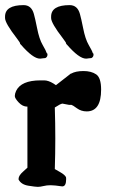

<svg xmlns="http://www.w3.org/2000/svg" viewBox="-27 -729 442 743"><path d="M242.5 -709.2Q272.9 -709.2 282.3 -674.9Q287 -658.5 294.5 -621.2Q302.9 -577.8 316.3 -555Q329.7 -532.2 332 -523.6L334.8 -521V-516.8Q334.8 -508.6 326.8 -504.3L313.7 -503L308.6 -502.1H305.8Q279 -502.1 231.7 -556.7L228.9 -559.3V-561.4Q228.9 -564 216.2 -580.8Q170.8 -639.6 170.8 -659.4V-659.8V-664.6Q170.8 -709.2 242.5 -709.2ZM64.3 -709.2Q94.7 -709.2 104.1 -674.9Q108.8 -658.5 116.3 -621.2Q124.7 -577.8 138.1 -555Q151.4 -532.2 153.8 -523.6L156.6 -521V-516.8Q156.6 -508.6 148.6 -504.3L135.5 -503L130.3 -502.1H127.5Q100.8 -502.1 53.5 -556.7L50.7 -559.3V-561.4Q50.7 -564 38 -580.8Q-7.5 -639.6 -7.5 -659.4V-659.8V-664.6Q-7.5 -709.2 64.3 -709.2ZM212.9 -7.8Q183.6 -12.2 168.7 -12.2Q153.8 -12.2 141.1 -9Q128.4 -5.9 119.4 -5.9Q110.4 -5.9 83 -10.3Q55.2 -14.6 44.9 -34.2V-37.1Q44.9 -49.8 63.5 -65.9L79.1 -80.1V-316.4H78.1Q60.5 -316.4 45.4 -332.5Q30.3 -348.6 30.3 -357.4Q30.3 -366.2 35.2 -377Q54.7 -418 129.9 -418H143.6Q159.7 -418 179.2 -406.2L189.5 -399.4L247.1 -444.3H248.5Q266.1 -454.1 296.1 -454.1Q326.2 -454.1 345.2 -441.2Q364.3 -428.2 364.3 -382.3Q364.3 -297.9 308.6 -297.9Q287.1 -297.9 270.5 -310.1Q253.9 -322.3 249.5 -323.2H240.2L214.4 -328.1Q206.5 -327.1 185.1 -313Q187 -252.4 187 -193.1Q187 -133.8 185.1 -74.7Q190.9 -71.3 205.6 -63Q224.6 -52.2 228.5 -43L229 -36.1Q229 -7.8 214.4 -7.8Z"/></svg>

Font: Drukaatie burti
Style: Demi
Weight: 600
Version: Version 0.14